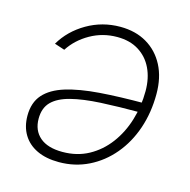

<svg xmlns="http://www.w3.org/2000/svg" viewBox="-87 -634 722 730"><g transform="rotate(15 273.5 -269.0)"><path d="M299.8 -548.3Q359.9 -548.3 404.3 -522.2Q448.7 -496.1 473.4 -448.7Q498 -401.4 498 -336.9Q498 -263.7 476.6 -200.7Q455.1 -137.7 415.5 -90.6Q376 -43.5 322.5 -17.1Q269 9.3 206.1 9.3Q155.3 9.3 119.4 -7.8Q83.5 -24.9 64.5 -56.4Q45.4 -87.9 45.4 -130.9Q45.4 -182.6 73.5 -214.4Q101.6 -246.1 155.5 -262.7Q209.5 -279.3 287.6 -285.2Q365.7 -291 465.3 -291L461.4 -253.4Q371.1 -253.4 301.8 -249.8Q232.4 -246.1 185.1 -233.9Q137.7 -221.7 113.5 -197.3Q89.4 -172.9 89.4 -130.9Q89.4 -84.5 120.1 -58.1Q150.9 -31.7 209 -31.7Q266.6 -31.7 312 -56.6Q357.4 -81.5 389.4 -124.3Q421.4 -167 438.2 -221.9Q455.1 -276.9 455.1 -336.9Q455.1 -387.2 436.8 -425.5Q418.5 -463.9 383.5 -485.8Q348.6 -507.8 298.3 -507.8Q241.2 -507.8 192.6 -480.2Q144 -452.6 115.7 -408.7L75.7 -421.9Q108.9 -478.5 168.9 -513.4Q229 -548.3 299.8 -548.3Z"/></g></svg>

Font: Inter 18pt ExtraLight
Style: Italic
Weight: 250
Italic angle: -9.3988°
Designer: Rasmus Andersson
Foundry: rsms
Version: Version 4.001;git-66647c0bb